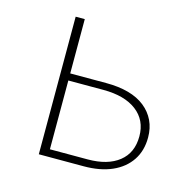

<svg xmlns="http://www.w3.org/2000/svg" viewBox="-70 -479 554 550"><g transform="rotate(15 206.5 -204.0)"><path d="M90 0V-408H117V-22H229Q288 -22 321.5 -48.5Q355 -75 355 -124Q355 -172 319.5 -199Q284 -226 221 -226H109V-247H224Q261 -247 290 -239Q319 -231 339 -215Q359 -199 369.5 -177Q380 -155 380 -127Q380 -88 361 -59.5Q342 -31 307 -15.5Q272 0 223 0Z"/></g></svg>

Font: Ysabeau Office Thin
Style: Regular
Weight: 250
Designer: Christian Thalmann (Catharsis Fonts)
Version: Version 2.001;gftools[0.9.30]; featfreeze: tnum,lnum,ss02